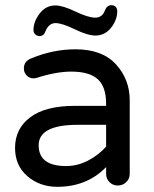

<svg xmlns="http://www.w3.org/2000/svg" viewBox="-20 -710 595 740"><path d="M235 -70Q279 -70 320 -91.5Q361 -113 389 -145V-229H280Q129 -229 129 -150Q129 -70 235 -70ZM271 -520Q374 -520 427 -462Q480 -404 480 -323V-40Q480 -21 466.5 -8Q453 5 434 5Q415 5 402 -8Q389 -21 389 -40V-66Q315 10 201 10Q133 10 85.5 -31Q38 -72 38 -140Q38 -214 96.5 -258Q155 -302 268 -302H389V-310Q389 -376 356.5 -405Q324 -434 255 -434Q196 -434 122 -410Q114 -408 109 -408Q94 -408 83 -419Q72 -430 72 -446Q72 -473 98 -484Q183 -520 271 -520ZM432 -668Q432 -633 408 -603Q384 -573 348 -573Q318 -573 268.5 -597Q219 -621 194 -621Q168 -621 155 -589Q149 -571 132 -571Q123 -571 116 -577.5Q109 -584 109 -594Q109 -627 133 -658Q157 -689 193 -689Q222 -689 271 -665.5Q320 -642 347 -642Q374 -642 384 -669Q392 -690 409 -690Q430 -690 432 -668Z"/></svg>

Font: VarelaRound
Style: Regular
Weight: 400
Designer: Joe Prince, Avraham Cornfeld
Foundry: Joe Prince, Avraham Cornfeld
Version: Version 2.000;PS 002.000;hotconv 1.0.88;makeotf.lib2.5.64775